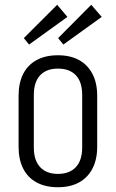

<svg xmlns="http://www.w3.org/2000/svg" viewBox="-20 -779 487 806"><path d="M223 7Q171 7 134 -13Q97 -33 77.5 -71Q58 -109 58 -163V-377Q58 -431 77.5 -469Q97 -507 134 -527Q171 -547 223 -547Q275 -547 311.5 -527Q348 -507 368 -469Q388 -431 388 -377V-163Q388 -109 368 -71Q348 -33 311.5 -13Q275 7 223 7ZM223 -49Q272 -49 298.5 -77.5Q325 -106 325 -160V-380Q325 -435 298.5 -463Q272 -491 223 -491Q175 -491 148.5 -463Q122 -435 122 -380V-160Q122 -106 148.5 -77.5Q175 -49 223 -49ZM263 -708 102 -592 80 -619 220 -759ZM407 -708 246 -592 224 -619 363 -759Z"/></svg>

Font: Pathway Extreme Condensed ExtraLight
Style: Regular
Weight: 250
Width: 3
Version: Version 1.001;gftools[0.9.26]